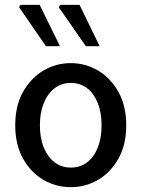

<svg xmlns="http://www.w3.org/2000/svg" viewBox="-20 -762 586 794"><path d="M273 12Q212 12 160 -18Q108 -48 75.5 -105.5Q43 -163 43 -244Q43 -325 75.5 -382.5Q108 -440 160 -470.5Q212 -501 273 -501Q333 -501 385 -470.5Q437 -440 469.5 -382.5Q502 -325 502 -244Q502 -163 469.5 -105.5Q437 -48 385 -18Q333 12 273 12ZM273 -69Q312 -69 340.5 -91Q369 -113 384.5 -152Q400 -191 400 -244Q400 -296 384.5 -335.5Q369 -375 340.5 -397Q312 -419 273 -419Q234 -419 205.5 -397Q177 -375 161 -335.5Q145 -296 145 -244Q145 -191 161 -152Q177 -113 205.5 -91Q234 -69 273 -69ZM170 -571 59 -732 65 -742H144L228 -571ZM335 -571 223 -732 229 -742H309L392 -571Z"/></svg>

Font: Source Sans 3 Medium
Style: Regular
Weight: 500
Designer: Paul D. Hunt
Foundry: Adobe
Version: Version 3.052;hotconv 1.1.0;makeotfexe 2.6.0